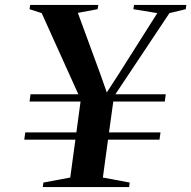

<svg xmlns="http://www.w3.org/2000/svg" viewBox="-20 -763 780 783"><path d="M104.5 -378.5H299.5L150 -709.5L100.5 -725.5L103 -743H381L378 -725.5L297.5 -710.5L390 -458.5L415.5 -386L462.5 -458.5L621.5 -709.5L524 -725.5L526.5 -743H740L737.5 -725.5L671 -709.5L450.5 -378.5H656L652 -349H442L424.5 -223H634.5L630.5 -193.5H420.5L399.5 -39L509 -18.5L506.5 0H154.5L157 -18.5L266.5 -39L287.5 -193.5H79L83 -223H291.5L308.5 -349H100.5Z"/></svg>

Font: Merriweather 144pt SemiBold
Style: Italic
Weight: 600
Italic angle: -7.8°
Version: Version 2.101